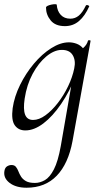

<svg xmlns="http://www.w3.org/2000/svg" viewBox="-38 -597 467 898"><path d="M86.4 281Q36.4 281 6.8 258.3Q-22.8 235.6 -17.4 203Q-14.8 186.8 -4.7 180.8Q5.4 174.8 15.8 174.8Q29.4 174.8 36.4 183.4Q43.4 192 48.1 204.4Q52.8 216.8 60.5 229.1Q68.2 241.4 83.2 250Q98.2 258.6 125.4 258.6Q149 258.6 171.9 245.5Q194.8 232.4 214.1 195.1Q233.4 157.8 246.2 86.4L301 -229L318 -246Q288.4 -170.4 248.4 -111.6Q208.4 -52.8 165 -19.9Q121.6 13 80.6 13Q48.2 13 31.1 -11.1Q14 -35.2 21.2 -91Q29 -145.2 55.7 -199.5Q82.4 -253.8 120.5 -299.1Q158.6 -344.4 201.7 -371.7Q244.8 -399 284.4 -399Q302.8 -399 320.6 -392.3Q338.4 -385.6 351.1 -370.3Q363.8 -355 365.8 -330.4L323.4 -357Q335.6 -359 352.1 -373.4Q368.6 -387.8 373.6 -407Q375.6 -410 381.1 -408.8Q386.6 -407.6 385.6 -405.6L301.2 62.6Q281.6 168.6 227.5 224.8Q173.4 281 86.4 281ZM116.6 -36Q144.6 -36 174.6 -57.8Q204.6 -79.6 232.3 -115.2Q260 -150.8 280.5 -193.5Q301 -236.2 309.2 -277Q317.2 -314 302 -339.2Q286.8 -364.4 249.2 -363.6Q214.2 -362.8 178.1 -332.6Q142 -302.4 114.6 -251.6Q87.2 -200.8 77.4 -136Q69.8 -85.8 79.4 -60.9Q89 -36 116.6 -36ZM265.6 -474.8Q220.8 -474.8 199 -501.6Q177.2 -528.4 177.2 -561.4Q177.2 -566.4 184.9 -569.9Q192.6 -573.4 202.3 -575.4Q212 -577.4 219.7 -577.4Q227.4 -577.4 227.4 -574.4Q229.6 -545.4 246.1 -527.5Q262.6 -509.6 291.2 -509.6Q313.2 -509.6 330.5 -523.9Q347.8 -538.2 363.2 -570.4Q366.4 -575.4 373.4 -572.4Q380.4 -569.4 379.4 -567.4Q359.6 -522.8 331.7 -498.8Q303.8 -474.8 265.6 -474.8Z"/></svg>

Font: Cormorant Infant Light
Style: Italic
Weight: 300
Italic angle: -10°
Designer: Christian Thalmann (Catharsis Fonts)
Foundry: Catharsis Fonts
Version: Version 4.001